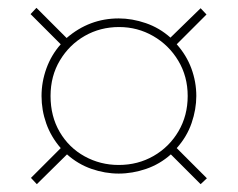

<svg xmlns="http://www.w3.org/2000/svg" viewBox="-20 -599 607 490"><path d="M86 -354Q86 -390 98.5 -424.5Q111 -459 135 -486L58 -563L73 -579L150 -502Q208 -552 283 -552Q317 -552 352 -540Q387 -528 415 -503L492 -578L507 -562L431 -486Q456 -458 468.5 -424Q481 -390 481 -354Q481 -320 469 -285Q457 -250 431 -221L508 -144L492 -129L416 -205Q388 -180 353 -168Q318 -156 283 -156Q248 -156 213.5 -168Q179 -180 151 -205L74 -129L59 -145L135 -221Q110 -250 98 -284Q86 -318 86 -354ZM109 -354Q109 -302 132.5 -262Q156 -222 196 -200Q236 -178 283 -178Q332 -178 372 -201Q412 -224 435.5 -264Q459 -304 459 -354Q459 -404 435 -444Q411 -484 371 -507Q331 -530 284 -530Q236 -530 196.5 -507.5Q157 -485 133 -445Q109 -405 109 -354Z"/></svg>

Font: Noto Sans SemiCondensed Thin
Style: Regular
Weight: 100
Width: 4
Designer: Monotype Design Team
Foundry: Monotype Imaging Inc.
Version: Version 2.013; ttfautohint (v1.8.4.7-5d5b)